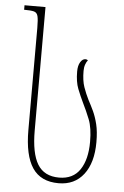

<svg xmlns="http://www.w3.org/2000/svg" viewBox="-54 -799 546 848"><g transform="rotate(5 218.5 -375.0)"><path d="M238 10Q159 10 122 -45Q85 -100 85 -213V-665Q85 -702 81 -717.5Q77 -733 63.5 -736.5Q50 -740 22 -740H20V-760H113V-213Q113 -112 142.5 -63.5Q172 -15 238 -15Q300 -15 330.5 -60.5Q361 -106 361 -184Q361 -246 346 -283.5Q331 -321 315 -353Q301 -382 289 -412.5Q277 -443 277 -489Q277 -515 286.5 -530.5Q296 -546 309 -546Q316 -546 320 -542Q314 -535 309.5 -522.5Q305 -510 305 -494Q305 -451 315 -422.5Q325 -394 338 -368Q350 -346 361.5 -321.5Q373 -297 381 -264.5Q389 -232 389 -185Q389 -94 349 -42Q309 10 238 10Z"/></g></svg>

Font: Noto Serif Georgian ExtraCondensed Thin
Style: Regular
Weight: 100
Width: 2
Designer: Monotype Design Team, Akaki Razmadze
Foundry: Google LLC
Version: Version 2.003; ttfautohint (v1.8.4.7-5d5b)